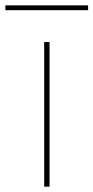

<svg xmlns="http://www.w3.org/2000/svg" viewBox="-80 -697 349 717"><path d="M85 0V-540H105V0ZM-60 -659V-677H249V-659Z"/></svg>

Font: Poppins Variable
Style: Regular
Weight: 100
Designer: Jonny Pinhorn
Foundry: Indian Type Foundry
Version: Version 6.000